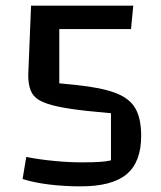

<svg xmlns="http://www.w3.org/2000/svg" viewBox="-20 -645 570 680"><path d="M266 15Q208 15 154.5 8.5Q101 2 60 -11L73 -89Q120 -80 172 -75Q224 -70 269 -70Q308 -70 332 -71.5Q356 -73 373 -77V-244L290 -252Q225 -259 183.5 -268Q142 -277 119.5 -290Q97 -303 88.5 -325Q80 -347 80 -379L90 -625H452L444 -542H190V-350L249 -344Q338 -335 388.5 -316Q439 -297 459.5 -261Q480 -225 480 -164Q480 -71 428.5 -28Q377 15 266 15Z"/></svg>

Font: Changa ExtraLight
Style: Regular
Weight: 400
Version: Version 3.002; ttfautohint (v1.8.2)